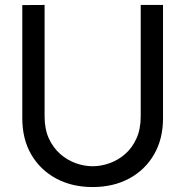

<svg xmlns="http://www.w3.org/2000/svg" viewBox="-20 -740 748 775"><path d="M354 15Q270.5 15 206.5 -19.5Q142.5 -54 106.2 -116.2Q70 -178.5 70 -262.5V-719.5L160 -720V-270Q160 -219 177.2 -181.2Q194.5 -143.5 223 -118.5Q251.5 -93.5 285.8 -81.2Q320 -69 354 -69Q388.5 -69 423 -81.5Q457.5 -94 485.8 -118.8Q514 -143.5 531 -181.5Q548 -219.5 548 -270V-720H638V-262.5Q638 -179 601.8 -116.5Q565.5 -54 501.5 -19.5Q437.5 15 354 15Z"/></svg>

Font: Manrope ExtraLight Medium
Style: Regular
Weight: 500
Version: Version 4.504